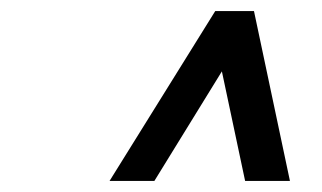

<svg xmlns="http://www.w3.org/2000/svg" viewBox="-20 -670 582 347"><path d="M381 -541 423 -343H504L439 -650H369L178 -343H259Z"/></svg>

Font: Linux Libertine O
Style: Bold Italic
Weight: 700
Italic angle: -11.5°
Designer: Philipp H. Poll
Foundry: Philipp H. Poll
Version: Version 4.1.0